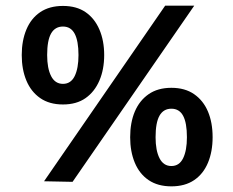

<svg xmlns="http://www.w3.org/2000/svg" viewBox="-20 -642 826 680"><path d="M203 -272Q155 -272 122.5 -294.5Q90 -317 73.5 -356.5Q57 -396 57 -447Q57 -498 73.5 -537.5Q90 -577 122.5 -599Q155 -621 203 -621Q251 -621 283 -599Q315 -577 332 -537.5Q349 -498 349 -447Q349 -396 332 -356.5Q315 -317 283 -294.5Q251 -272 203 -272ZM147 -447Q147 -400 161 -372.5Q175 -345 203 -345Q231 -345 244.5 -372.5Q258 -400 258 -447Q258 -497 244.5 -522.5Q231 -548 203 -548Q175 -548 161 -523.5Q147 -499 147 -447ZM587 18Q539 18 506.5 -4Q474 -26 457.5 -65.5Q441 -105 441 -156Q441 -208 457.5 -247Q474 -286 506.5 -308.5Q539 -331 587 -331Q635 -331 667.5 -308.5Q700 -286 716.5 -247Q733 -208 733 -156Q733 -105 716.5 -65.5Q700 -26 667.5 -4Q635 18 587 18ZM531 -156Q531 -109 545 -81.5Q559 -54 587 -54Q615 -54 628.5 -81.5Q642 -109 642 -156Q642 -207 628.5 -232Q615 -257 587 -257Q559 -257 545 -232.5Q531 -208 531 -156ZM668 -622 237 2 136 0 565 -622Z"/></svg>

Font: Josefin Sans Thin Medium
Style: Regular
Weight: 500
Version: Version 2.000